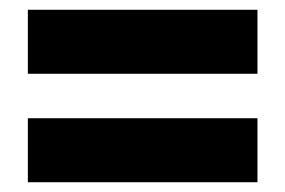

<svg xmlns="http://www.w3.org/2000/svg" viewBox="-20 -549 584 393"><path d="M37 -398H507V-529H37ZM37 -176H507V-307H37Z"/></svg>

Font: Noto Sans Sinhala SemiCondensed Black
Style: Regular
Weight: 900
Width: 4
Designer: Jelle Bosma - Monotype Design Team
Foundry: Monotype Imaging Inc.
Version: Version 2.006